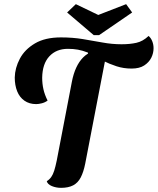

<svg xmlns="http://www.w3.org/2000/svg" viewBox="-20 -883 759 924"><path d="M154 -382Q121 -382 97.5 -398.5Q74 -415 62.5 -444Q51 -473 51 -510Q52 -556 75.5 -600.5Q99 -645 148 -674Q197 -703 273 -703Q329 -703 378 -695Q427 -687 473 -678.5Q519 -670 565 -670Q605 -670 636.5 -677Q668 -684 695 -710Q706 -701 712.5 -685Q719 -669 719 -651Q719 -627 708 -605Q697 -583 674 -568Q651 -553 613 -553Q575 -553 541 -564Q507 -575 474 -591.5Q441 -608 404 -625L403 -630Q377 -640 355 -644Q333 -648 307 -648Q251 -648 217.5 -612Q184 -576 183 -509Q183 -480 189 -453.5Q195 -427 209 -399Q197 -390 181.5 -386Q166 -382 154 -382ZM274 21Q250 21 229.5 12.5Q209 4 205 -11Q218 -19 226.5 -31Q235 -43 241 -62Q247 -81 253 -110L326 -490Q341 -567 380 -606.5Q419 -646 497 -650L390 -95Q382 -55 368.5 -29Q355 -3 332 9Q309 21 274 21ZM431 -714 303 -823 345 -863 453 -811 587 -863 616 -823 457 -714Z"/></svg>

Font: Sansita Swashed Light Medium
Style: Regular
Weight: 500
Version: Version 1.003